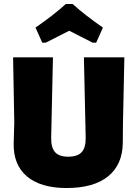

<svg xmlns="http://www.w3.org/2000/svg" viewBox="-20 -936 693 968"><path d="M193 -721 159 -797Q249 -859 312 -916H346Q409 -859 499 -797L465 -721H447Q427 -731 388 -751Q349 -771 329 -781Q310 -771 270 -751Q230 -731 211 -721ZM607 -647 600 -319 599 -216Q598 -106 525 -47Q452 12 316 12Q185 12 115.5 -47Q46 -106 49 -216L52 -319L46 -647H247L238 -243Q237 -192 257.5 -169Q278 -146 324 -146Q371 -146 392 -169Q413 -192 412 -243L403 -647Z"/></svg>

Font: Alegreya Sans Black
Style: Regular
Weight: 900
Designer: Juan Pablo del Peral
Foundry: Huerta Tipografica
Version: Version 2.007